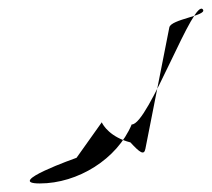

<svg xmlns="http://www.w3.org/2000/svg" viewBox="-20 -561 495 449"><path d="M73 -132C162 -132 254 -189 288 -270C327 -268 435 -573 455 -538C462 -524 380 -516 376 -497L320 -213C317 -197 307 -204 285 -228C238 -240 221 -268 218 -275L159 -192C159 -192 -11 -132 73 -132Z"/></svg>

Font: Recovery
Style: Obl
Weight: 400
Version: Version 0.27